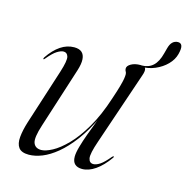

<svg xmlns="http://www.w3.org/2000/svg" viewBox="-89 -647 728 741"><g transform="rotate(15 275.5 -276.5)"><path d="M547 -517Q541 -493.5 521.8 -474Q502.5 -454.5 475.5 -443Q448.5 -431.5 418 -432Q417.5 -432 417.2 -432.8Q417 -433.5 417 -434Q417.5 -436.5 418.5 -437Q419.5 -437.5 420.5 -437.5Q448 -437.5 466 -453.8Q484 -470 493 -505.5L498.5 -526Q503 -544 512 -552.5Q521 -561 533.5 -561Q545.5 -561 549.2 -550.8Q553 -540.5 547 -517ZM408 -70.5Q409 -70 408.5 -68.2Q408 -66.5 407 -65Q381.5 -29 354.5 -10.5Q327.5 8 302 8Q283 8 272.8 -1.5Q262.5 -11 262.5 -31Q262.5 -47 269.8 -72.2Q277 -97.5 286.8 -124.2Q296.5 -151 305 -172.8Q313.5 -194.5 315 -204L317.5 -202.5Q290.5 -144.5 260.2 -104.2Q230 -64 200 -39.2Q170 -14.5 141.8 -3.2Q113.5 8 89 8Q59.5 8 48.2 -7.2Q37 -22.5 39.5 -49.8Q42 -77 53 -112L124 -333Q139.5 -381.5 135 -396.5Q130.5 -411.5 116.5 -411.5Q106 -411.5 91 -402.2Q76 -393 54 -366.5Q52 -364 50.8 -363.2Q49.5 -362.5 48.5 -363Q47.5 -364 47.8 -365.5Q48 -367 49.5 -370Q72 -403.5 97.8 -420.8Q123.5 -438 152 -438Q172 -438 182.5 -428.8Q193 -419.5 194.2 -401.2Q195.5 -383 186.5 -355L109.5 -114.5Q92 -61 99.2 -41.5Q106.5 -22 130.5 -22Q147.5 -22 174 -36Q200.5 -50 231 -81Q261.5 -112 291.2 -162.5Q321 -213 344.5 -285.5Q356 -319.5 361.5 -339.5Q367 -359.5 368.8 -370.2Q370.5 -381 370.5 -387.5Q370.5 -395 367.5 -399.2Q364.5 -403.5 364.5 -410.5Q364.5 -421 379.2 -429.5Q394 -438 416.5 -438Q434.5 -438 437.2 -428.8Q440 -419.5 433.5 -401.5L334.5 -110Q316 -56.5 319.5 -39Q323 -21.5 339 -21.5Q350 -21.5 364.8 -31Q379.5 -40.5 402 -67.5Q403.5 -69 405.2 -70Q407 -71 408 -70.5Z"/></g></svg>

Font: Fraunces 120pt Light
Style: Italic
Weight: 300
Italic angle: -16°
Version: Version 1.000;[b76b70a41]